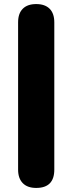

<svg xmlns="http://www.w3.org/2000/svg" viewBox="-20 -734 356 944"><path d="M158 190Q115 190 92 166.5Q69 143 69 100V-624Q69 -668 92 -691Q115 -714 158 -714Q201 -714 224 -691Q247 -668 247 -624V100Q247 190 158 190Z"/></svg>

Font: Chiron GoRound TC H
Style: Regular
Weight: 900
Designer: Ryoko NISHIZUKA 西塚涼子 (kana, bopomofo & ideographs); Paul D. Hunt (Latin, Greek & Cyrillic); Sandoll Communications 산돌커뮤니
Foundry: Adobe
Version: Version 1.000;hotconv 1.1.1;makeotfexe 2.6.0